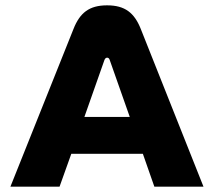

<svg xmlns="http://www.w3.org/2000/svg" viewBox="-20 -699 802 719"><path d="M255 -590 19 0H203L247 -123H515L558 0H742L507 -591C483 -651 448 -679 381 -679C314 -679 279 -651 255 -590ZM296 -261 371 -474C373 -479 376 -483 381 -483C385 -483 389 -481 391 -474L466 -261Z"/></svg>

Font: LT Wave Alt Black
Style: Regular
Weight: 900
Designer: Daniel Lyons
Version: Version 2.5 (Glyphs App)